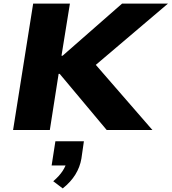

<svg xmlns="http://www.w3.org/2000/svg" viewBox="-20 -725 957 1071"><path d="M53 0 165 -705H370L323 -414H329L661 -705H917L466 -322L479 -404L830 0H575L313 -313H307L258 0ZM330 326 277 286Q311 257 330 227.5Q349 198 352 175L381 198H268L289 63H448L434 160Q426 207 400.5 248.5Q375 290 330 326Z"/></svg>

Font: Nunito Sans 7pt SemiExpanded Black
Style: Italic
Weight: 900
Width: 6
Italic angle: -9°
Designer: Vernon Adams
Foundry: Vernon Adams
Version: Version 3.101;gftools[0.9.27]